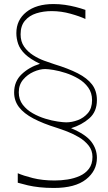

<svg xmlns="http://www.w3.org/2000/svg" viewBox="-20 -736 536 951"><path d="M50 -278Q50 -333 87.5 -368.5Q125 -404 178 -420Q130 -443 104.5 -467.5Q79 -492 70 -518.5Q61 -545 61 -572Q61 -637 110.5 -676.5Q160 -716 245 -716Q274 -716 301.5 -712Q329 -708 354.5 -701.5Q380 -695 403 -687V-642Q376 -655 329.5 -668Q283 -681 236 -681Q195 -681 160 -670Q125 -659 103.5 -633.5Q82 -608 82 -566Q82 -530 99.5 -505Q117 -480 143.5 -463Q170 -446 198.5 -435.5Q227 -425 249 -418Q318 -397 365 -373Q412 -349 436 -317.5Q460 -286 460 -240Q460 -183 422.5 -150Q385 -117 332 -101Q404 -71 432 -34.5Q460 2 460 46Q460 110 406 152.5Q352 195 247 195Q208 195 176 191.5Q144 188 118 182Q92 176 68 169V122Q95 134 142.5 146Q190 158 251 158Q282 158 314.5 153Q347 148 375 135.5Q403 123 420.5 100Q438 77 438 41Q438 9 419 -15Q400 -39 371.5 -56Q343 -73 313 -84.5Q283 -96 261 -103Q193 -124 145.5 -149Q98 -174 74 -205.5Q50 -237 50 -278ZM73 -279Q73 -243 92.5 -217.5Q112 -192 142 -175Q172 -158 205 -148Q238 -138 266 -134Q294 -130 308 -130Q336 -130 365.5 -141Q395 -152 415.5 -176Q436 -200 436 -240Q436 -276 417 -302.5Q398 -329 368 -346.5Q338 -364 305.5 -374.5Q273 -385 245.5 -389.5Q218 -394 204 -394Q177 -394 146.5 -380.5Q116 -367 94.5 -341.5Q73 -316 73 -279Z"/></svg>

Font: Ojuju ExtraLight
Style: Regular
Weight: 200
Designer: Chisaokwu Joboson, Mirko Velimirovic
Foundry: Udi Foundry
Version: Version 1.000